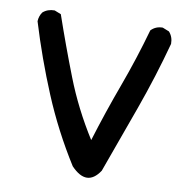

<svg xmlns="http://www.w3.org/2000/svg" viewBox="-42 -525 585 582"><g transform="rotate(5 250.0 -233.5)"><path d="M197.3 -15.6Q144.5 -118.2 110.4 -225.6Q76.2 -333 52.7 -444.3Q54.7 -460 64.5 -471.7Q80.1 -483.4 101.6 -481.4L121.1 -471.7Q144.5 -377.9 171.9 -284.2Q199.2 -190.4 246.1 -99.6Q282.2 -188.5 322.3 -273.4Q362.3 -358.4 395.5 -446.3Q411.1 -460 432.6 -458L452.1 -448.2Q463.9 -432.6 461.9 -411.1Q424.8 -309.6 378.9 -210Q333 -110.4 286.1 -9.8Q244.1 43 197.3 -15.6Z"/></g></svg>

Font: NaikaiFont
Style: Regular-Lite
Weight: 400
Version: Version 1.67